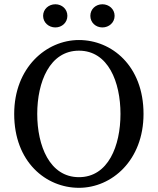

<svg xmlns="http://www.w3.org/2000/svg" viewBox="-20 -874 747 909"><path d="M353.8 15.2C509.4 15.2 659.5 -115 659.5 -334.6C659.5 -562.9 508.4 -684.5 353.8 -684.5C199.3 -684.5 47.2 -554.3 47.2 -334.6C47.2 -106.3 198.3 15.2 353.8 15.2ZM353.8 -35.2C215.1 -35.2 156.3 -183.7 156.3 -334.6C156.3 -485.5 215.1 -634.1 353.8 -634.1C492.5 -634.1 550.4 -485.5 550.4 -334.6C550.4 -183.7 492.5 -35.2 353.8 -35.2ZM242.1 -744.1C273.5 -744.1 299 -767.3 299 -799C299 -830.7 273.5 -853.8 242.1 -853.8C210.6 -853.8 184.1 -830.7 184.1 -799C184.1 -767.3 210.6 -744.1 242.1 -744.1ZM464.7 -744.1C496.2 -744.1 522.6 -767.3 522.6 -799C522.6 -830.7 496.2 -853.8 464.7 -853.8C433.2 -853.8 407.7 -830.7 407.7 -799C407.7 -767.3 433.2 -744.1 464.7 -744.1Z"/></svg>

Font: Source Serif Variable
Style: Regular
Weight: 389
Designer: Frank Grießhammer
Foundry: Adobe Systems Incorporated
Version: Version 3.001;hotconv 1.0.111;makeotfexe 2.5.65597